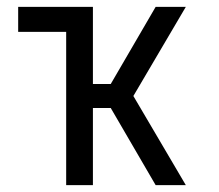

<svg xmlns="http://www.w3.org/2000/svg" viewBox="-20 -540 640 560"><path d="M434 0 303 -225H251V0H173V-447H33V-520H251V-295H303L434 -520H522L369 -260L522 0Z"/></svg>

Font: Iosevka Extended
Style: Regular
Weight: 400
Width: 7
Monospace: yes
Designer: Belleve Invis
Foundry: Belleve Invis
Version: Version 32.5.0; ttfautohint (v1.8.4)